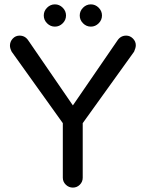

<svg xmlns="http://www.w3.org/2000/svg" viewBox="-20 -850 664 876"><path d="M266.6 -39.1V-288.1L33.2 -614.3Q25.4 -629.9 25.4 -641.6Q25.4 -660.2 38.1 -673.8Q50.8 -687.5 69.3 -687.5Q94.7 -687.5 109.4 -665L312.5 -369.1L515.6 -665Q530.3 -687.5 555.7 -687.5Q573.2 -687.5 586.4 -674.3Q599.6 -661.1 599.6 -643.6Q599.6 -631.8 591.8 -614.3L357.4 -288.1V-39.1Q357.4 -20.5 344.2 -7.3Q331.1 5.9 312.5 5.9Q293.9 5.9 280.3 -7.3Q266.6 -20.5 266.6 -39.1ZM179.7 -779.3Q179.7 -799.8 194.8 -814.9Q210 -830.1 230.5 -830.1Q251 -830.1 266.1 -814.9Q281.2 -799.8 281.2 -779.3Q281.2 -758.8 266.1 -743.7Q251 -728.5 230.5 -728.5Q210 -728.5 194.8 -743.7Q179.7 -758.8 179.7 -779.3ZM343.8 -779.3Q343.8 -799.8 358.9 -814.9Q374 -830.1 394.5 -830.1Q415 -830.1 430.2 -814.9Q445.3 -799.8 445.3 -779.3Q445.3 -758.8 430.2 -743.7Q415 -728.5 394.5 -728.5Q374 -728.5 358.9 -743.7Q343.8 -758.8 343.8 -779.3Z"/></svg>

Font: jf-openhuninn-2.1
Style: Regular
Weight: 400
Designer: [Kosugi Maru]
Designed by MOTOYA      

[Varela Round]
Joe Prince (Latin component); Avraham Cornfeld (Hebrew component)
Foundry: justfont Co., Ltd.
Version: 2.1